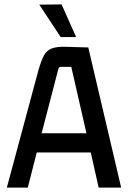

<svg xmlns="http://www.w3.org/2000/svg" viewBox="-20 -850 578 870"><path d="M529 0H427L389 -169L401 -159H137L149 -169L106 0H11L155 -535Q167 -576 179 -598.5Q191 -621 213.5 -630Q236 -639 276 -638L380 -635ZM244 -536 166 -236 158 -246H382L374 -236L303 -547H256Q250 -547 248 -544.5Q246 -542 244 -536ZM158 -829 255 -682H325L259 -830Z"/></svg>

Font: Gemunu Libre ExtraLight SemiBold
Style: Regular
Weight: 600
Version: Version 1.100